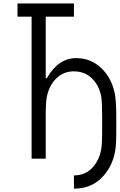

<svg xmlns="http://www.w3.org/2000/svg" viewBox="-20 -937 707 1134"><path d="M583.3 -152.3V-250Q583.3 -337.2 577.5 -368.5Q564.5 -434.9 521.5 -475.3Q478.5 -515.6 416.7 -515.6Q356.1 -515.6 314.1 -475.6Q272.1 -435.5 257.2 -368.5Q250 -337.2 250 -250V0H166.7V-838.5H83.3V-916.7H416.7V-838.5H250V-475.3H256.5Q324.9 -593.8 429.7 -593.8Q515.6 -593.8 577.1 -535.8Q638.7 -477.9 657.6 -386.1Q666.7 -341.8 666.7 -250V-152.3Q666.7 -82.7 660.2 -45.6Q643.9 49.5 580.1 113.3Q516.3 177.1 418 177.1H416.7V99Q483.1 99 525.1 54Q567.1 9.1 578.1 -57.9Q583.3 -87.2 583.3 -152.3Z"/></svg>

Font: Monoid
Style: Regular
Weight: 400
Width: 4
Monospace: yes
Designer: Andreas Larsen (@larsenwork)
Version: Version 0.61